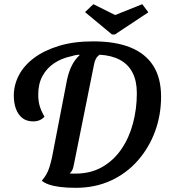

<svg xmlns="http://www.w3.org/2000/svg" viewBox="-20 -877 817 919"><path d="M342 22Q300 22 268.5 18Q237 14 215 6.5Q193 -1 180 -12Q192 -26 201 -41Q210 -56 216.5 -76.5Q223 -97 229 -124L301 -496Q310 -537 325 -565.5Q340 -594 361 -613L360 -615Q349 -615 338.5 -612.5Q328 -610 318 -607Q275 -598 239.5 -574.5Q204 -551 183.5 -513.5Q163 -476 163 -424Q163 -395 169.5 -371.5Q176 -348 193 -318Q182 -307 169 -301.5Q156 -296 139 -296Q107 -296 86.5 -312.5Q66 -329 56 -357Q46 -385 46 -419Q46 -470 70.5 -517Q95 -564 143.5 -600Q192 -636 262.5 -657.5Q333 -679 426 -679Q532 -679 604 -650Q676 -621 713.5 -562.5Q751 -504 751 -414Q751 -327 722.5 -249Q694 -171 640.5 -109.5Q587 -48 511.5 -13Q436 22 342 22ZM341 -46Q414 -46 469 -77.5Q524 -109 561 -163Q598 -217 616.5 -286.5Q635 -356 635 -431Q635 -489 614.5 -529Q594 -569 554 -590.5Q514 -612 457 -615Q446 -608 439.5 -596.5Q433 -585 430 -568L334 -91Q331 -72 325.5 -62Q320 -52 313 -47Q319 -46 326.5 -46Q334 -46 341 -46ZM516 -712 387 -819 427 -857 531 -805 661 -857 690 -818 530 -712Z"/></svg>

Font: Sansita Swashed Light
Style: Regular
Weight: 400
Version: Version 1.003